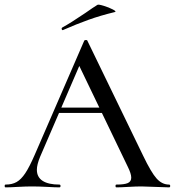

<svg xmlns="http://www.w3.org/2000/svg" viewBox="-25 -808 754 828"><path d="M230 -344H436L443 -321H215ZM704 0Q685 0 645 -2Q603 -4 585 -4Q562 -4 528 -2Q494 0 477 0Q473 0 473 -6Q473 -12 477 -12Q511 -12 526 -18.5Q541 -25 541 -42Q541 -59 526 -89L311 -536L343 -584L148 -132Q134 -98 134 -76Q134 -44 159 -28Q184 -12 231 -12Q236 -12 236 -6Q236 0 231 0Q213 0 179 -2Q141 -4 113 -4Q87 -4 51 -2Q19 0 -1 0Q-5 0 -5 -6Q-5 -12 -1 -12Q27 -12 46.5 -23Q66 -34 84 -61Q102 -88 125 -141L338 -632Q339 -635 345 -635.5Q351 -636 352 -632L592 -137Q627 -64 650.5 -38Q674 -12 704 -12Q709 -12 709 -6Q709 0 704 0ZM246 -678Q242 -678 241 -682.5Q240 -687 243 -689Q278 -708 343 -752Q377 -776 395 -787Q399 -790 422 -783Q445 -776 462 -767Q479 -758 470 -756Q408 -741 356.5 -722.5Q305 -704 248 -679Z"/></svg>

Font: Cormorant Unicase Medium
Style: Regular
Weight: 500
Designer: Christian Thalmann (Catharsis Fonts)
Foundry: Catharsis Fonts
Version: Version 4.000